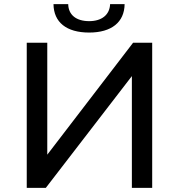

<svg xmlns="http://www.w3.org/2000/svg" viewBox="-20 -906 863 926"><path d="M410 -749C518 -749 580 -799 581 -886H511C509 -834 470 -804 410 -804C348 -804 310 -834 309 -886H238C239 -799 300 -749 410 -749ZM109 0H201L616 -539V0H714V-700H622L208 -160V-700H109Z"/></svg>

Font: AWKNG-Font Medium
Style: Regular
Weight: 500
Designer: Awakening Church
Foundry: Awakening Church
Version: Version 1.700;PS 001.700;hotconv 1.0.88;makeotf.lib2.5.64775